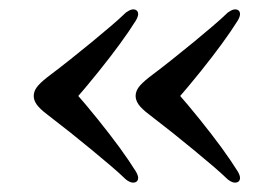

<svg xmlns="http://www.w3.org/2000/svg" viewBox="-20 -441 582 407"><path d="M51.5 -237.5Q51.5 -247 57.8 -255.8Q64 -264.5 80.5 -277.5Q106.5 -297 130 -315.8Q153.5 -334.5 174.8 -352Q196 -369.5 214.2 -385Q232.5 -400.5 247 -414.5Q254 -419.5 259.5 -420.8Q265 -422 269.5 -419Q273 -416 272.8 -410.5Q272.5 -405 268 -397.5Q254 -375 234.2 -348Q214.5 -321 189.2 -289.5Q164 -258 133.5 -223V-252Q163 -218.5 188.2 -187Q213.5 -155.5 233.8 -127.8Q254 -100 268 -77.5Q272.5 -70 272.8 -64.5Q273 -59 269.5 -56Q265 -53 259.2 -54.2Q253.5 -55.5 247 -60.5Q232.5 -74.5 214 -90.2Q195.5 -106 174.2 -123.5Q153 -141 129.5 -159.8Q106 -178.5 80.5 -198Q64 -210.5 57.8 -219.5Q51.5 -228.5 51.5 -237.5ZM267.5 -237.5Q267.5 -247 273.8 -255.8Q280 -264.5 296.5 -277.5Q322.5 -297 346 -315.8Q369.5 -334.5 390.8 -352Q412 -369.5 430.2 -385Q448.5 -400.5 463 -414.5Q470 -419.5 475.5 -420.8Q481 -422 485.5 -419Q489 -416 488.8 -410.5Q488.5 -405 484 -397.5Q470 -375 450.2 -348Q430.5 -321 405.2 -289.5Q380 -258 349.5 -223V-252Q379 -218.5 404.2 -187Q429.5 -155.5 449.8 -127.8Q470 -100 484 -77.5Q488.5 -70 488.8 -64.5Q489 -59 485.5 -56Q481 -53 475.2 -54.2Q469.5 -55.5 463 -60.5Q448.5 -74.5 430 -90.2Q411.5 -106 390.2 -123.5Q369 -141 345.5 -159.8Q322 -178.5 296.5 -198Q280 -210.5 273.8 -219.5Q267.5 -228.5 267.5 -237.5Z"/></svg>

Font: Fraunces 36pt
Style: Regular
Weight: 400
Version: Version 1.000;[b76b70a41]